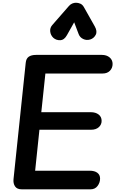

<svg xmlns="http://www.w3.org/2000/svg" viewBox="-20 -1414 901 1434"><path d="M142 0Q107 0 92.2 -22.2Q77.5 -44.5 81 -76.5L172 -944Q175 -976.5 194.5 -990.2Q214 -1004 250 -1004H740.5Q776.5 -1004 798.8 -985Q821 -966 821 -936.5Q821 -906 801 -885.5Q781 -865 747 -865H319L288.5 -576H658.5Q694 -576 716.5 -558.8Q739 -541.5 739 -511Q739 -483.5 718 -464.2Q697 -445 660 -445H274.5L242.5 -139H649.5Q686.5 -139 707 -123.5Q727.5 -108 727.5 -80.5Q727.5 -50.5 708.8 -25.2Q690 0 656 0ZM653.5 -1119Q626.5 -1111 601.8 -1122.5Q577 -1134 567.5 -1159L534 -1247.5L480 -1151.5Q460 -1115 430 -1113.8Q400 -1112.5 378.5 -1131.5Q358 -1151 355 -1178.5Q352 -1206 370.5 -1227L495 -1369.5Q506 -1382 519.8 -1387.8Q533.5 -1393.5 547.5 -1393.5Q564.5 -1393.5 580.2 -1386.5Q596 -1379.5 606.5 -1361L688 -1216.5Q708.5 -1180 694.8 -1153.8Q681 -1127.5 653.5 -1119Z"/></svg>

Font: Edu SA Hand
Style: Bold
Weight: 700
Designer: Tina and Corey Anderson, Eben Sorkin, Mirko Velimirovic
Foundry: Google for Education
Version: Version 2.000